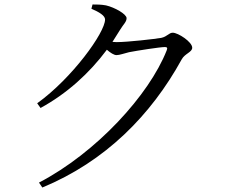

<svg xmlns="http://www.w3.org/2000/svg" viewBox="-20 -791 1040 857"><path d="M154 24 169 46C451 -71 654 -277 791 -526C805 -552 838 -558 838 -578C838 -604 775 -645 751 -645C734 -645 727 -628 700 -622C672 -617 549 -603 501 -603L482 -604L516 -658C531 -683 545 -693 545 -710C545 -728 492 -758 453 -767C431 -771 411 -771 393 -771L388 -752C423 -737 449 -721 449 -704C449 -646 302 -442 146 -330L161 -309C278 -373 378 -463 457 -569C473 -555 489 -545 500 -545C514 -545 535 -553 556 -558C592 -565 694 -581 716 -581C725 -581 729 -578 724 -566C646 -368 411 -110 154 24Z"/></svg>

Font: Harano Aji Mincho CN
Style: Regular
Weight: 400
Foundry: Masamichi Hosoda
Version: HaranoAjiMinchoCN-Regular version 20230610;ttx 4.39.4